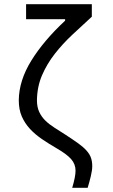

<svg xmlns="http://www.w3.org/2000/svg" viewBox="-20 -746 540 920"><path d="M342 72Q342 40 320.5 16Q299 -8 252 -35Q214 -57 181 -79.5Q148 -102 123.5 -128.5Q99 -155 84.5 -188Q70 -221 70 -266Q71 -360 130 -455.5Q189 -551 292 -647V-654H105V-726H420V-666Q373 -623 326.5 -579.5Q280 -536 242.5 -488Q205 -440 181.5 -385.5Q158 -331 157 -266Q157 -233 168 -209.5Q179 -186 197.5 -168Q216 -150 240.5 -134.5Q265 -119 293 -101Q330 -77 355 -59Q380 -41 395 -24Q410 -7 416 10.5Q422 28 422 50Q422 70 415 99Q408 128 400 154H326Q334 127 338 106.5Q342 86 342 72Z"/></svg>

Font: D2Coding
Style: Regular
Weight: 400
Monospace: yes
Designer: Yong-Rak Park; Jeong-Hwan Yoon; Sang-Min Lee;
Foundry: NHN Corporation
Version: Version 1.3.2; Build 20180524